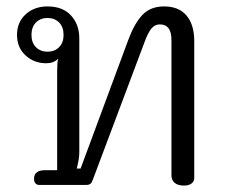

<svg xmlns="http://www.w3.org/2000/svg" viewBox="-20 -576 709 598"><path d="M514 -30V-452Q514 -500 478 -500Q462 -500 451.5 -487Q441 -474 431 -447L269 -16Q266 -7 261.5 -3.5Q257 0 248 0H102Q95 0 90.5 -5Q86 -10 86 -19Q86 -46 121 -46H158V-353Q158 -380 161 -393Q147 -379 124 -379Q86 -379 59.5 -403.5Q33 -428 33 -467Q33 -507 60 -531.5Q87 -556 128 -556Q175 -556 201 -528Q227 -500 227 -456V-102Q227 -81 219 -51H231L380 -453Q399 -504 424 -530Q449 -556 491 -556Q537 -556 561 -527.5Q585 -499 585 -448V-21Q585 -11 576.5 -4.5Q568 2 553 2Q534 2 524 -6.5Q514 -15 514 -30ZM178 -467Q178 -492 164 -506Q150 -520 128 -520Q106 -520 92 -506Q78 -492 78 -467Q78 -443 92 -429Q106 -415 128 -415Q150 -415 164 -429Q178 -443 178 -467Z"/></svg>

Font: Maitree
Style: Regular
Weight: 400
Designer: CadsonDemak Team
Foundry: CadsonDemak
Version: Version 1.001